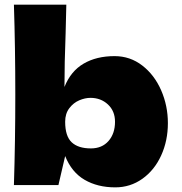

<svg xmlns="http://www.w3.org/2000/svg" viewBox="-20 -798 784 828"><path d="M704 -267Q704 -191 675 -127.5Q646 -64 594 -27Q542 10 477 10Q401 10 345 -22.5Q289 -55 261 -125L232 0H40Q46 -188 46 -389Q46 -592 40 -778H266L263 -655Q258 -525 258 -423Q285 -491 340.5 -523.5Q396 -556 474 -556Q541 -556 593.5 -515.5Q646 -475 675 -408.5Q704 -342 704 -267ZM476 -273Q476 -319 445.5 -347.5Q415 -376 370 -376Q347 -376 322 -365.5Q297 -355 279 -331.5Q261 -308 261 -273Q261 -211 289 -184.5Q317 -158 372 -158Q420 -158 448 -190Q476 -222 476 -273Z"/></svg>

Font: Mantou Sans
Style: Regular
Weight: 400
Designer: Mant0u / artakana
Foundry: Mant0u / artakana
Version: Version 1.001;October 22, 2023;FontCreator 14.0.0.2901 64-bi